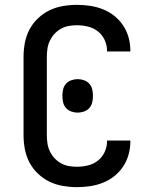

<svg xmlns="http://www.w3.org/2000/svg" viewBox="-20 -763 640 791"><path d="M297 8Q268 8 239 3Q210 -2 184 -14.5Q158 -27 136.5 -47.5Q115 -68 101.5 -93.5Q88 -119 82.5 -148Q77 -177 77 -206V-529Q77 -558 82.5 -587Q88 -616 101.5 -641.5Q115 -667 136.5 -687.5Q158 -708 184 -720.5Q210 -733 239 -738Q268 -743 297 -743Q324 -743 351 -739Q378 -735 403.5 -725Q429 -715 450.5 -698Q472 -681 487 -658.5Q502 -636 509.5 -609.5Q517 -583 517 -556V-551H421V-554Q421 -577 411 -598.5Q401 -620 383 -634Q365 -648 342.5 -653.5Q320 -659 297 -659Q280 -659 263 -656Q246 -653 231 -644.5Q216 -636 204.5 -623.5Q193 -611 185.5 -595.5Q178 -580 175.5 -563Q173 -546 173 -529V-206Q173 -189 175.5 -172Q178 -155 185.5 -139.5Q193 -124 204.5 -111.5Q216 -99 231 -90.5Q246 -82 263 -79Q280 -76 297 -76Q320 -76 342.5 -81.5Q365 -87 383 -101Q401 -115 411 -136.5Q421 -158 421 -181V-184H517V-179Q517 -152 509.5 -125.5Q502 -99 487 -76.5Q472 -54 450.5 -37Q429 -20 403.5 -10Q378 0 351 4Q324 8 297 8ZM300 -299Q287 -299 274 -303.5Q261 -308 252 -318Q243 -328 240 -341.5Q237 -355 237 -368Q237 -381 240 -394.5Q243 -408 252 -418Q261 -428 274 -432.5Q287 -437 300 -437Q313 -437 326 -432.5Q339 -428 348 -418Q357 -408 360 -394.5Q363 -381 363 -368Q363 -355 360 -341.5Q357 -328 348 -318Q339 -308 326 -303.5Q313 -299 300 -299Z"/></svg>

Font: Iosevka Fixed Curly Md Ex
Style: Regular
Weight: 500
Width: 7
Monospace: yes
Designer: Belleve Invis
Foundry: Belleve Invis
Version: Version 30.1.2